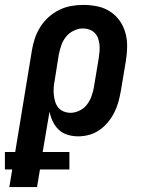

<svg xmlns="http://www.w3.org/2000/svg" viewBox="-71 -548 591 783"><path d="M-33 215 -21 143H-51V72H-9L59 -342Q63 -367 71 -391Q79 -415 93 -437.5Q107 -460 127 -478Q147 -496 170.5 -507.5Q194 -519 219 -523.5Q244 -528 268 -528Q298 -528 326.5 -522Q355 -516 378 -501Q401 -486 417 -463.5Q433 -441 440.5 -413.5Q448 -386 447.5 -356.5Q447 -327 442 -298L422 -178Q418 -155 412 -133Q406 -111 395.5 -90Q385 -69 370 -50.5Q355 -32 335 -18Q315 -4 292.5 2Q270 8 248 8Q225 8 204 1.5Q183 -5 168 -19.5Q153 -34 144 -53Q135 -72 131 -93L103 72H212V143H92L80 215ZM217 -88Q235 -88 253.5 -97Q272 -106 284 -122Q296 -138 302.5 -156.5Q309 -175 312 -193L332 -313Q334 -327 335 -340.5Q336 -354 334.5 -367.5Q333 -381 328.5 -393Q324 -405 315 -414Q306 -423 293.5 -427.5Q281 -432 267 -432Q249 -432 230 -423Q211 -414 198.5 -398.5Q186 -383 179.5 -364.5Q173 -346 169 -327L152 -220Q149 -205 148 -190Q147 -175 148.5 -161Q150 -147 154 -133.5Q158 -120 166.5 -109.5Q175 -99 188.5 -93.5Q202 -88 217 -88Z"/></svg>

Font: Iosevka SS04 Oblique
Style: Bold
Weight: 700
Italic angle: -9°
Monospace: yes
Designer: Belleve Invis
Foundry: Belleve Invis
Version: Version 19.0.0; ttfautohint (v1.8.4)